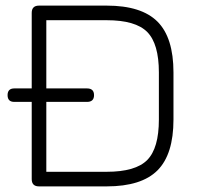

<svg xmlns="http://www.w3.org/2000/svg" viewBox="-20 -664 718 684"><path d="M119 0Q93 0 93 -26V-301H31Q7 -301 7 -325Q7 -349 31 -349H93V-618Q93 -644 119 -644H360Q484 -644 541 -587Q598 -530 598 -406V-238Q598 -114 541 -57Q484 0 360 0ZM145 -52H360Q463 -52 504.5 -94Q546 -136 546 -238V-406Q546 -508 504.5 -550Q463 -592 360 -592H145V-349H290Q315 -349 315 -325Q315 -301 290 -301H145Z"/></svg>

Font: Jura
Style: Regular
Weight: 400
Designer: Daniel Johnson, Alexei Vanyashin
Foundry: Daniel Johnson
Version: Version 5.103